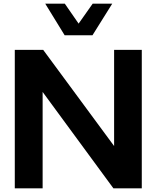

<svg xmlns="http://www.w3.org/2000/svg" viewBox="-20 -1020 848 1040"><path d="M330.1 -829.1 225.1 -1000H331.1L405.8 -892.1L481.9 -1000H587.9L481 -829.1ZM748 -750V0H594.2L210.9 -522V0H60.1V-750H213.9L598.1 -229V-750Z"/></svg>

Font: Oakes Grotesk
Style: Bold
Weight: 700
Designer: Samuel Oakes
Foundry: Samuel Oakes
Version: Version 1.0 | wf-rip DC20170320